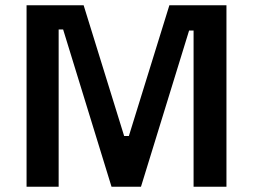

<svg xmlns="http://www.w3.org/2000/svg" viewBox="-20 -710 962 730"><path d="M81 -690H298L452 -193H470L624 -690H841V0H716V-594H699L516 0H404L220 -598H203V0H81Z"/></svg>

Font: Mozilla Text BETA SemiBold
Style: Regular
Weight: 600
Designer: Studio DRAMA
Foundry: Studio DRAMA
Version: Version 0.100